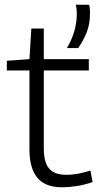

<svg xmlns="http://www.w3.org/2000/svg" viewBox="-20 -785 421 815"><path d="M244 10Q172 10 138.5 -30.5Q105 -71 105 -150V-486H9V-527L105 -534L113 -664H166V-534H357V-486H166V-154Q166 -96 188.5 -69.5Q211 -43 262 -43Q288 -43 313 -48Q338 -53 364 -61L373 -12Q337 0 304.5 5Q272 10 244 10ZM264 -581Q306 -652 306 -727Q306 -737 305 -747Q304 -757 301 -765H358Q361 -756 361.5 -747Q362 -738 362 -729Q362 -684 348.5 -649Q335 -614 312 -581Z"/></svg>

Font: Georama Light
Style: Regular
Weight: 300
Designer: Jean-Baptiste Levee
Foundry: Production Type
Version: Version 1.000